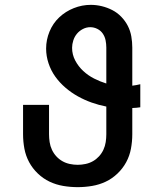

<svg xmlns="http://www.w3.org/2000/svg" viewBox="-20 -763 640 791"><path d="M300 8Q270 8 240.5 3Q211 -2 184.5 -14.5Q158 -27 136 -48Q114 -69 100 -95Q86 -121 80.5 -150.5Q75 -180 75 -210V-331H182V-210Q182 -194 184.5 -177.5Q187 -161 194 -146Q201 -131 212 -119Q223 -107 237 -99Q251 -91 267.5 -87.5Q284 -84 300 -84Q316 -84 332.5 -87.5Q349 -91 363 -99Q377 -107 388 -119Q399 -131 406 -146Q413 -161 415.5 -177.5Q418 -194 418 -210V-324Q387 -330 357.5 -340.5Q328 -351 301 -366Q274 -381 250 -401.5Q226 -422 208 -447Q190 -472 180 -502Q170 -532 170 -563Q170 -599 184 -633Q198 -667 224 -691.5Q250 -716 284 -729.5Q318 -743 354 -743Q377 -743 399.5 -737.5Q422 -732 442.5 -721.5Q463 -711 479.5 -694Q496 -677 506.5 -656.5Q517 -636 521 -613Q525 -590 525 -567V-410Q533 -411 541.5 -412.5Q550 -414 558 -416V-321Q550 -320 541.5 -319Q533 -318 525 -318V-210Q525 -180 519.5 -150.5Q514 -121 500 -95Q486 -69 464 -48Q442 -27 415.5 -14.5Q389 -2 359.5 3Q330 8 300 8ZM418 -419V-567Q418 -582 415 -597Q412 -612 403.5 -624.5Q395 -637 381 -644Q367 -651 352 -651Q336 -651 321.5 -643.5Q307 -636 297 -624Q287 -612 282 -596.5Q277 -581 277 -566Q277 -538 290 -513.5Q303 -489 323 -470.5Q343 -452 367.5 -439.5Q392 -427 418 -419Z"/></svg>

Font: Iosevka Custom SmBdEx
Style: Regular
Weight: 600
Width: 7
Monospace: yes
Designer: Belleve Invis
Foundry: Belleve Invis
Version: Version 11.2.4; ttfautohint (v1.8.4)